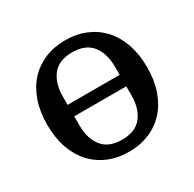

<svg xmlns="http://www.w3.org/2000/svg" viewBox="-125 -666 822 812"><g transform="rotate(-30 286.0 -260.0)"><path d="M286 -47Q351 -47 382 -86Q413 -125 413 -190V-234H159V-190Q159 -125 190 -86Q221 -47 286 -47ZM413 -290V-330Q413 -395 382 -434Q351 -473 286 -473Q221 -473 190 -434Q159 -395 159 -330V-290ZM286 12Q231 12 186 -7Q141 -26 109 -61Q77 -96 59.5 -146.5Q42 -197 42 -260Q42 -323 59.5 -373.5Q77 -424 109 -459Q141 -494 186 -513Q231 -532 286 -532Q341 -532 386 -513Q431 -494 463 -459Q495 -424 512.5 -373.5Q530 -323 530 -260Q530 -197 512.5 -146.5Q495 -96 463 -61Q431 -26 386 -7Q341 12 286 12Z"/></g></svg>

Font: IBM Plex Serif Medium
Style: Regular
Weight: 500
Designer: Mike Abbink, Paul van der Laan, Pieter van Rosmalen
Foundry: Bold Monday
Version: Version 2.5